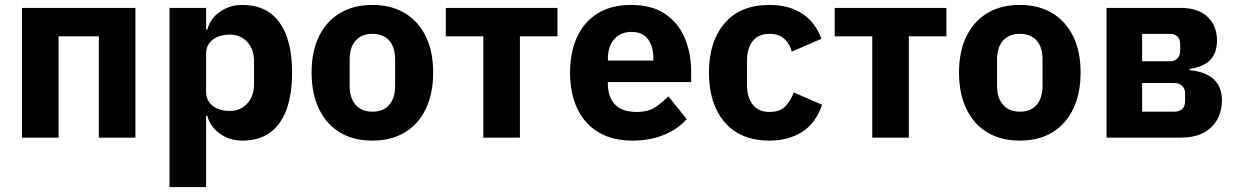

<svg xmlns="http://www.w3.org/2000/svg" viewBox="-20 -557 5005 777"><path d="M69 0V-525H528V0H380V-410H217V0Z M666 200V-525H814V-437H819Q830 -481 869.5 -509Q909 -537 960 -537Q1027 -537 1071.5 -505.5Q1116 -474 1139 -413Q1162 -352 1162 -263Q1162 -174 1139 -112.5Q1116 -51 1071.5 -19.5Q1027 12 960 12Q909 12 869.5 -16.5Q830 -45 819 -88H814V200ZM911 -108Q953 -108 980.5 -138Q1008 -168 1008 -217V-308Q1008 -358 980.5 -387.5Q953 -417 911 -417Q883 -417 861 -408Q839 -399 826.5 -381.5Q814 -364 814 -340V-185Q814 -161 826.5 -143.5Q839 -126 861 -117Q883 -108 911 -108Z M1487 12Q1410 12 1355 -21.5Q1300 -55 1270.5 -117Q1241 -179 1241 -263Q1241 -348 1270.5 -409Q1300 -470 1355 -503.5Q1410 -537 1487 -537Q1564 -537 1619 -503.5Q1674 -470 1703.5 -409Q1733 -348 1733 -263Q1733 -179 1703.5 -117Q1674 -55 1619 -21.5Q1564 12 1487 12ZM1487 -105Q1531 -105 1555 -132.5Q1579 -160 1579 -209V-316Q1579 -366 1555 -393Q1531 -420 1487 -420Q1444 -420 1419.5 -393Q1395 -366 1395 -316V-209Q1395 -160 1419.5 -132.5Q1444 -105 1487 -105Z M1936 0V-410H1784V-525H2236V-410H2084V0Z M2539 12Q2459 12 2402.5 -21.5Q2346 -55 2316.5 -117Q2287 -179 2287 -263Q2287 -346 2315.5 -407.5Q2344 -469 2399 -503Q2454 -537 2533 -537Q2620 -537 2673.5 -499.5Q2727 -462 2752 -401Q2777 -340 2777 -269V-225H2440V-217Q2440 -165 2468.5 -134.5Q2497 -104 2556 -104Q2603 -104 2631.5 -123Q2660 -142 2685 -167L2759 -75Q2724 -35 2667.5 -11.5Q2611 12 2539 12ZM2536 -428Q2506 -428 2484.5 -414.5Q2463 -401 2451.5 -377Q2440 -353 2440 -320V-312H2624V-321Q2624 -353 2614.5 -377Q2605 -401 2585.5 -414.5Q2566 -428 2536 -428Z M3094 12Q2976 12 2912.5 -62.5Q2849 -137 2849 -263Q2849 -389 2912.5 -463Q2976 -537 3094 -537Q3174 -537 3227.5 -501Q3281 -465 3304 -400L3184 -348Q3177 -378 3155 -399Q3133 -420 3094 -420Q3049 -420 3026 -390.5Q3003 -361 3003 -311V-213Q3003 -164 3026 -134Q3049 -104 3094 -104Q3138 -104 3159.5 -128Q3181 -152 3192 -183L3307 -133Q3281 -58 3226 -23Q3171 12 3094 12Z M3510 0V-410H3358V-525H3810V-410H3658V0Z M4107 12Q4030 12 3975 -21.5Q3920 -55 3890.5 -117Q3861 -179 3861 -263Q3861 -348 3890.5 -409Q3920 -470 3975 -503.5Q4030 -537 4107 -537Q4184 -537 4239 -503.5Q4294 -470 4323.5 -409Q4353 -348 4353 -263Q4353 -179 4323.5 -117Q4294 -55 4239 -21.5Q4184 12 4107 12ZM4107 -105Q4151 -105 4175 -132.5Q4199 -160 4199 -209V-316Q4199 -366 4175 -393Q4151 -420 4107 -420Q4064 -420 4039.5 -393Q4015 -366 4015 -316V-209Q4015 -160 4039.5 -132.5Q4064 -105 4107 -105Z M4458 0V-525H4756.6Q4829 -525 4867 -488.7Q4905 -452.5 4905 -393Q4905 -343.1 4878 -314.6Q4851 -286 4794 -278.2V-273Q4859 -267 4892 -236Q4925 -205 4925 -151.6Q4925 -106 4905 -71.5Q4885 -37 4848.2 -18.5Q4811.3 0 4759 0ZM4602 -105H4732Q4752.3 -105 4764.2 -115.9Q4776 -126.9 4776 -147V-178Q4776 -198 4764.2 -209.5Q4752.3 -221 4732 -221H4602ZM4602 -309H4714Q4733.8 -309 4744.9 -320.5Q4756 -332 4756 -351V-378Q4756 -398.3 4744.9 -409.2Q4733.8 -420 4714 -420H4602Z"/></svg>

Font: IBM Plex Sans
Style: Regular
Weight: 400
Designer: Mike Abbink, Paul van der Laan, Pieter van Rosmalen
Foundry: Bold Monday
Version: Version 3.201